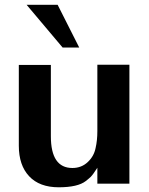

<svg xmlns="http://www.w3.org/2000/svg" viewBox="-20 -773 625 807"><path d="M313 -573.2H243.2L91.8 -752.9H222.2ZM226.1 14.2H227.1Q146 14.2 102.5 -32.2Q59.1 -78.6 59.1 -160.2V-500H193.8V-200.2Q193.8 -66.9 284.2 -66.9Q322.3 -66.9 348.6 -91.6Q375 -116.2 381.8 -150.9Q389.2 -182.6 389.2 -222.2V-501H523.9V-1H389.2V-67.9Q385.3 -62.5 380.1 -54.4Q375 -46.4 373 -43.9Q371.1 -41.5 367.7 -36.9Q364.3 -32.2 361.1 -29.3Q357.9 -26.4 353 -22.2Q348.1 -18.1 340.8 -12.2Q307.1 14.2 226.1 14.2Z"/></svg>

Font: Perun
Style: Bold
Weight: 700
Foundry: Copyright (c) Stefan Peev, Context Ltd, 2016
Version: Version 1.0000